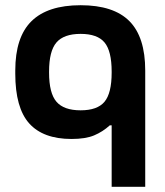

<svg xmlns="http://www.w3.org/2000/svg" viewBox="-20 -529 639 743"><path d="M39.1 -255.9Q39.1 -385.3 101.8 -447Q164.6 -508.8 292 -508.8Q419.4 -508.8 480.7 -447.3Q542 -385.7 542 -255.9V193.8H412.1V-43.9H404.8Q377.4 -19 344.2 -5.1Q311 8.8 256.8 8.8Q147 8.8 93 -51.5Q39.1 -111.8 39.1 -244.1ZM169.9 -248Q169.9 -168.5 198.5 -135.3Q227.1 -102.1 292 -102.1Q356.9 -102.1 384.5 -135.3Q412.1 -168.5 412.1 -248V-252Q412.1 -331.5 384.5 -364.7Q356.9 -397.9 292 -397.9Q227.1 -397.9 198.5 -364.7Q169.9 -331.5 169.9 -252Z"/></svg>

Font: LT Wave Text Bold
Style: Regular
Weight: 700
Designer: Daniel Lyons
Version: Version 2.5 (Glyphs App)